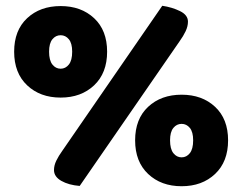

<svg xmlns="http://www.w3.org/2000/svg" viewBox="-20 -637 839 665"><path d="M351 -458Q351 -384 306 -341.5Q261 -299 190 -299Q119 -299 74 -341.5Q29 -384 29 -458Q29 -532 74 -574Q119 -616 190 -616Q261 -616 306 -574Q351 -532 351 -458ZM150 -458Q150 -428 161.5 -413.5Q173 -399 190 -399Q207 -399 218.5 -413.5Q230 -428 230 -458Q230 -487 218.5 -501Q207 -515 190 -515Q173 -515 161.5 -501Q150 -487 150 -458ZM196 -115 542 -617Q576 -612 603.5 -598.5Q631 -585 631 -562Q631 -546 623 -529Q615 -512 602 -494L256 7Q218 4 192.5 -10.5Q167 -25 167 -48Q167 -64 175 -80.5Q183 -97 196 -115ZM770 -151Q770 -77 725 -34.5Q680 8 609 8Q538 8 493 -34.5Q448 -77 448 -151Q448 -225 493 -267Q538 -309 609 -309Q680 -309 725 -267Q770 -225 770 -151ZM569 -151Q569 -121 580.5 -106.5Q592 -92 609 -92Q626 -92 637.5 -106.5Q649 -121 649 -151Q649 -180 637.5 -194Q626 -208 609 -208Q592 -208 580.5 -194Q569 -180 569 -151Z"/></svg>

Font: Baloo Bhaijaan 2 ExtraBold
Style: Regular
Weight: 800
Designer: Sanskriti Dholi, Noopur Datye and Ek Type
Foundry: Ek Type
Version: Version 1.701